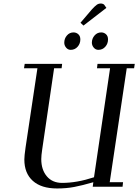

<svg xmlns="http://www.w3.org/2000/svg" viewBox="-20 -1067 790 1097"><path d="M117.2 -676.8 121.1 -702.1H335L332 -676.8H289.1L221.2 -213.9Q215.8 -178.2 215.8 -158.2Q215.8 -97.2 247.6 -59.6Q279.3 -22 335 -22Q419.4 -22 517.1 -54.2L608.9 -676.8H534.2L537.1 -702.1H750L746.1 -676.8H704.1L606.9 -25.9H683.1L680.2 0H509.8L513.2 -25.9Q449.2 -7.3 404.1 1.2Q358.9 9.8 306.2 9.8Q215.8 9.8 167.5 -33.7Q119.1 -77.1 119.1 -155.8Q119.1 -176.3 126 -224.1L193.8 -676.8ZM347.2 -823.2Q347.2 -846.7 362.3 -864.3Q377.4 -881.8 399.9 -881.8Q416 -881.8 427.5 -871.3Q439 -860.8 439 -841.8Q439 -817.4 423.3 -799.8Q407.7 -782.2 383.8 -782.2Q368.2 -782.2 357.7 -794.9Q347.2 -807.6 347.2 -823.2ZM439.9 -937 504.9 -1013.2Q522.9 -1032.7 533 -1039.8Q543 -1046.9 556.2 -1046.9Q561.5 -1046.9 566.4 -1045.2Q571.3 -1043.5 573.2 -1042L575.2 -1040L587.9 -1022L457 -920.9ZM504.9 -823.2Q504.9 -846.7 520.3 -864.3Q535.6 -881.8 558.1 -881.8Q574.2 -881.8 585.7 -871.3Q597.2 -860.8 597.2 -841.8Q597.2 -817.4 581.5 -799.8Q565.9 -782.2 542 -782.2Q526.4 -782.2 515.6 -794.9Q504.9 -807.6 504.9 -823.2Z"/></svg>

Font: Dehuti Alt
Style: Bold-Italic
Weight: 700
Version: Version 1.2